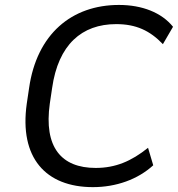

<svg xmlns="http://www.w3.org/2000/svg" viewBox="-20 -748 720 777"><path d="M450.2 -650.4C530.8 -650.4 586.9 -624 639.2 -569.3L680.2 -639.6C634.3 -696.8 555.7 -728 461.4 -728C270.5 -728 128.9 -610.4 97.7 -391.6L88.4 -329.1C57.1 -108.9 165.5 9.3 356 9.3C450.2 9.3 537.6 -22 600.1 -79.1L579.1 -149.9C511.2 -95.2 446.8 -68.4 367.2 -68.4C228 -68.4 156.7 -152.3 181.6 -329.1L190.9 -391.6C215.8 -567.4 311 -650.4 450.2 -650.4Z"/></svg>

Font: Winston
Style: Italic
Weight: 400
Italic angle: -8.13011°
Designer: Vernon Adams, Kim Jin-seong, David Berlow, Cristiano Sobral
Foundry: The Winston Project Authors
Version: Version 3.004